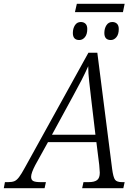

<svg xmlns="http://www.w3.org/2000/svg" viewBox="-75 -992 724 1012"><path d="M320 -928 330 -972H582L573 -928ZM343 -781Q309 -781 309 -818Q309 -842 320 -859Q331 -876 351 -876Q366 -876 375.5 -867Q385 -858 385 -839Q385 -811 372.5 -796Q360 -781 343 -781ZM509 -781Q475 -781 475 -818Q475 -842 486 -859Q497 -876 517 -876Q532 -876 541.5 -867Q551 -858 551 -839Q551 -811 538.5 -796Q526 -781 509 -781ZM-55 0 -49 -32H-32Q-12 -32 0.5 -37Q13 -42 25.5 -58.5Q38 -75 57 -110L391 -714H438L516 -102Q522 -57 531.5 -44.5Q541 -32 568 -32H582L575 0H358L365 -32H392Q423 -32 437 -43Q451 -54 451 -82Q451 -90 449.5 -103Q448 -116 448 -123L433 -243H178L111 -122Q89 -80 89 -60Q89 -44 100 -38Q111 -32 139 -32H167L160 0ZM309 -484 199 -282H428L405 -476Q400 -520 395 -563.5Q390 -607 390 -643Q374 -607 354.5 -569Q335 -531 309 -484Z"/></svg>

Font: Noto Serif SemiCondensed Light
Style: Italic
Weight: 300
Width: 4
Italic angle: -12°
Designer: Monotype Design Team
Foundry: Monotype Imaging Inc.
Version: Version 2.013; ttfautohint (v1.8.4.7-5d5b)